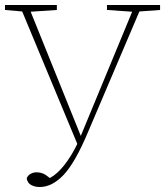

<svg xmlns="http://www.w3.org/2000/svg" viewBox="-20 -697 672 770"><path d="M0 -657V-677H208V-657L103 -650L304 -152L510 -650L409 -657V-677H622V-657L539 -651L332 -165Q281 -44 235 4.5Q189 53 139 53Q120 53 105 45Q90 37 87 18Q92 6 103 0Q114 -6 127 -6Q140 -6 151.5 -1.5Q163 3 180 17Q211 0 239.5 -37Q268 -74 290 -120L69 -651Z"/></svg>

Font: Source Serif Pro ExtraLight
Style: Regular
Weight: 200
Designer: Frank Grießhammer
Foundry: Adobe Systems Incorporated
Version: Version 3.001;hotconv 1.0.111;makeotfexe 2.5.65597